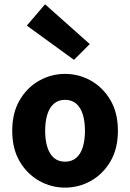

<svg xmlns="http://www.w3.org/2000/svg" viewBox="-20 -846 595 878"><path d="M277.5 12Q214.8 12 159.7 -18.7Q104.6 -49.5 70.2 -107.5Q35.9 -165.6 35.9 -247.9Q35.9 -330.4 70.2 -388.5Q104.6 -446.7 159.7 -477.4Q214.8 -508.1 277.5 -508.1Q340.3 -508.1 395.3 -477.4Q450.3 -446.7 484.8 -388.5Q519.2 -330.4 519.2 -247.9Q519.2 -165.6 484.8 -107.5Q450.3 -49.5 395.3 -18.7Q340.3 12 277.5 12ZM277.5 -106.6Q307.9 -106.6 328.3 -123.9Q348.7 -141.2 358.6 -173.1Q368.5 -205 368.5 -247.9Q368.5 -290.8 358.6 -322.8Q348.7 -354.7 328.3 -372.1Q307.9 -389.5 277.5 -389.5Q247.1 -389.5 226.8 -372.1Q206.5 -354.7 196.5 -322.8Q186.5 -290.8 186.5 -247.9Q186.5 -205 196.5 -173.1Q206.5 -141.2 226.8 -123.9Q247.1 -106.6 277.5 -106.6ZM318.2 -572.4 102.7 -728.9 186 -826.4 390.6 -644.4Z"/></svg>

Font: Source Sans Variable
Style: Regular
Weight: 200
Designer: Paul D. Hunt
Foundry: Adobe Systems Incorporated
Version: Version 3.006;hotconv 1.0.111;makeotfexe 2.5.65597